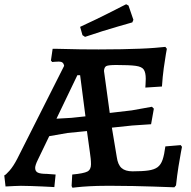

<svg xmlns="http://www.w3.org/2000/svg" viewBox="-26 -872 898 901"><path d="M313 -53Q367 -58 384 -67Q401 -76 401 -101Q401 -115 399.5 -128.5Q398 -142 396 -156L382 -257L291 -248L205 -233L152 -123Q145 -109 142 -99.5Q139 -90 139 -84Q139 -68 151.5 -62Q164 -56 194 -56L235 -53L229 6Q229 6 212.5 5Q196 4 172 3Q148 2 121 1Q94 0 72 0Q57 0 40.5 1Q24 2 12 2.5Q0 3 0 3L-6 -49Q0 -50 18.5 -71Q37 -92 55 -127L275 -563Q273 -574 267 -578.5Q261 -583 250 -583Q241 -583 230 -582Q219 -581 219 -581L213 -588L221 -643Q221 -643 238 -643Q255 -643 284.5 -642Q314 -641 353 -640.5Q392 -640 437 -640Q495 -640 543.5 -641Q592 -642 631.5 -643.5Q671 -645 701 -647.5Q731 -650 750 -652L757 -643Q757 -643 752.5 -618Q748 -593 742.5 -552.5Q737 -512 734 -466L656 -461Q656 -461 657 -476.5Q658 -492 658 -502Q658 -531 649 -545Q640 -559 611 -563Q582 -567 520 -567Q483 -567 473 -562Q463 -557 462 -539L489 -342L592 -354L687 -371L696 -362L683 -289L594 -283L499 -273L522 -135Q527 -99 544.5 -83.5Q562 -68 596 -68Q642 -68 670 -72Q698 -76 713.5 -87.5Q729 -99 737 -122.5Q745 -146 750 -185L822 -191L828 -183Q828 -183 823 -157Q818 -131 811.5 -90Q805 -49 800 -2L792 7Q792 7 764.5 6Q737 5 693.5 3.5Q650 2 600.5 1Q551 0 506 0H469Q430 0 394 2Q358 4 336 6.5Q314 9 314 9L310 1ZM309 -319 375 -326 350 -519H337L239 -315ZM373 -699 361 -707 350 -746Q389 -764 427.5 -782.5Q466 -801 497 -817Q528 -833 547 -842.5Q566 -852 566 -852L577 -846L600 -779L595 -767Q595 -767 576 -761.5Q557 -756 525.5 -747Q494 -738 454 -725.5Q414 -713 373 -699Z"/></svg>

Font: Alegreya SemiBold
Style: Regular
Weight: 600
Designer: Juan Pablo del Peral
Foundry: Huerta Tipografica
Version: Version 2.009